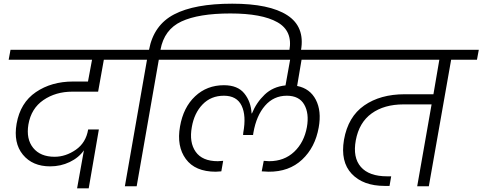

<svg xmlns="http://www.w3.org/2000/svg" viewBox="-20 -1010 2616 1041"><path d="M27 -686 37 -740H703L693 -686H543L512 -513H372Q282 -513 215.5 -467.5Q149 -422 134 -335Q121 -256 160 -208Q199 -160 276 -160Q336 -160 391 -198Q446 -236 458 -308H516L461 11H398L435 -195Q407 -155 358 -131.5Q309 -108 252 -108Q156 -108 104 -171.5Q52 -235 70 -339Q90 -453 174.5 -510.5Q259 -568 376 -568H457L479 -686Z M841 -686 721 0H657L777 -686H636L646 -740H788Q813 -874 924 -932Q1035 -990 1239 -990Q1441 -990 1537.5 -927.5Q1634 -865 1612 -738L1609 -722H1546L1549 -737Q1568 -842 1484 -889.5Q1400 -937 1229 -937Q1057 -937 963.5 -893.5Q870 -850 850 -740H991L982 -686Z M1436 -79Q1423 -79 1399 -81L1410 -138Q1428 -136 1439 -136Q1521 -136 1575 -187Q1629 -238 1644 -321Q1657 -395 1629.5 -443Q1602 -491 1535 -491Q1464 -491 1417 -437Q1370 -383 1354 -291L1352 -278H1298L1299 -291Q1316 -383 1290 -437Q1264 -491 1194 -491Q1124 -491 1078.5 -444Q1033 -397 1020 -321Q1005 -238 1041 -187Q1077 -136 1161 -136Q1170 -136 1190 -138L1180 -81Q1156 -79 1150 -79Q1038 -79 987.5 -148Q937 -217 956 -324Q974 -428 1038 -488Q1102 -548 1194 -548Q1269 -548 1305 -503Q1341 -458 1344 -395H1346Q1370 -454 1415 -497Q1460 -540 1528 -547L1553 -686H917L927 -740H1886L1876 -686H1615L1591 -544Q1661 -530 1692.5 -469Q1724 -408 1708 -319Q1689 -211 1618 -144.5Q1547 -78 1436 -79Z M1818 -686 1828 -740H2576L2566 -686H2426L2305 0H2242L2320 -444H2168Q2063 -444 1995 -395Q1927 -346 1909 -249Q1892 -156 1936.5 -105Q1981 -54 2079 -54H2101L2092 -2H2066Q1949 -2 1887 -67.5Q1825 -133 1845 -252Q1867 -377 1954.5 -438Q2042 -499 2174 -499H2330L2362 -686Z"/></svg>

Font: Poppins Light
Style: Italic
Weight: 300
Italic angle: -10°
Designer: Ninad Kale (Devanagari), Jonny Pinhorn (Latin)
Foundry: Indian Type Foundry
Version: Version 3.200;PS 1.000;hotconv 16.6.54;makeotf.lib2.5.65590